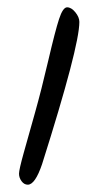

<svg xmlns="http://www.w3.org/2000/svg" viewBox="-20 -522 300 525"><path d="M197 -462Q197 -395 95 -73Q76 -17 56 -17Q46 -17 39 -26.5Q32 -36 32 -47Q32 -58 45 -104.5Q58 -151 75.5 -213Q93 -275 112 -356.5Q131 -438 141.5 -470Q152 -502 163.5 -502Q175 -502 186 -488.5Q197 -475 197 -462Z"/></svg>

Font: Kalam Light
Style: Regular
Weight: 300
Version: Version 2.001;PS 1.0;hotconv 1.0.79;makeotf.lib2.5.61930; tt